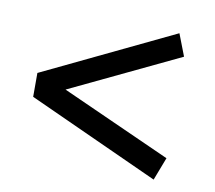

<svg xmlns="http://www.w3.org/2000/svg" viewBox="-59 -658 675 602"><g transform="rotate(10 278.0 -357.0)"><path d="M493 -520 145 -354 494 -197 466 -124 49 -314V-390L466 -590Z"/></g></svg>

Font: Bitter Pro Medium
Style: Regular
Weight: 500
Designer: Sol Matas, and Bitter project Authors
Foundry: Sol Matas
Version: Version 1.010